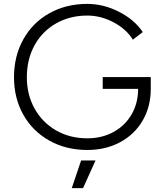

<svg xmlns="http://www.w3.org/2000/svg" viewBox="-20 -759 837 987"><path d="M52 -362Q52 -471 100 -557Q148 -643 234 -691Q320 -739 429 -739Q512 -739 591.5 -698.5Q671 -658 714 -594L663 -555Q629 -610 563.5 -644.5Q498 -679 429 -679Q339 -679 268 -638.5Q197 -598 157.5 -526Q118 -454 118 -362Q118 -272 158 -200.5Q198 -129 268.5 -88.5Q339 -48 429 -48Q504 -48 563.5 -80.5Q623 -113 656.5 -171Q690 -229 690 -302H755Q755 -211 713.5 -139.5Q672 -68 597.5 -28Q523 12 429 12Q320 12 234 -36Q148 -84 100 -169Q52 -254 52 -362ZM508 -363H755V-302H725H508ZM397 66H471L407 208H349Z"/></svg>

Font: 寒蝉端黑体 Light
Style: Regular
Weight: 300
Designer: ChillDuanSans {Warren2060}; 
Source Han Sans {Ryoko NISHIZUKA 西塚涼子 (kana, bopomofo & ideographs); Paul D. Hunt (Latin, G
Foundry: ChillType&Adobe
Version: Version 1.300;Glyphs 3.3 (3306)